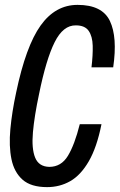

<svg xmlns="http://www.w3.org/2000/svg" viewBox="-20 -758 491 787"><path d="M173 9Q107 9 72.5 -21.5Q38 -52 27 -105.5Q16 -159 22.5 -229Q29 -299 46 -378Q86 -569 146.5 -653.5Q207 -738 298 -738Q399 -738 430.5 -672Q462 -606 444 -482H355Q361 -532 360 -570.5Q359 -609 343.5 -631.5Q328 -654 291 -654Q239 -655 204 -585Q169 -515 140 -372Q121 -283 115 -216Q109 -149 124 -112Q139 -75 182 -74Q231 -74 258.5 -119.5Q286 -165 307 -249H396Q377 -154 344 -97Q311 -40 268 -15.5Q225 9 173 9Z"/></svg>

Font: Mona Sans Condensed Medium
Style: Italic
Weight: 500
Width: 3
Italic angle: -11.7°
Designer: Deni Anggara
Foundry: GitHub
Version: Version 1.001; ttfautohint (v1.8.4.7-5d5b);gftools[0.9.31]